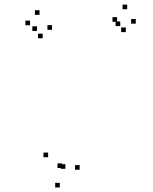

<svg xmlns="http://www.w3.org/2000/svg" viewBox="-20 -784 660 828"><path d="M323.5 -52V-72H303.5V-52ZM565.5 -682V-702H545.5V-682ZM528.5 -744V-764H508.5V-744ZM485 -690V-710H465V-690ZM522.5 -645.5V-665.5H502.5V-645.5ZM498.5 -671.5V-691.5H478.5V-671.5ZM262 -56V-76H242V-56ZM248 -59.5V-79.5H228V-59.5ZM204.5 -655.5V-675.5H184.5V-655.5ZM150.5 -720V-740H130.5V-720ZM109.5 -675V-695H89.5V-675ZM164 -619V-639H144V-619ZM139.5 -650.5V-670.5H119.5V-650.5ZM187.5 -106V-126H167.5V-106ZM238 24.5V4.5H218V24.5Z"/></svg>

Font: Monaspace Radon Dots Var
Style: Regular
Weight: 400
Designer: Riley Cran and the Lettermatic Team
Version: Version 1.100 (Monaspace Radon Dots)